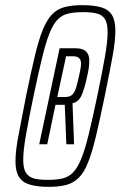

<svg xmlns="http://www.w3.org/2000/svg" viewBox="-20 -716 470 744"><path d="M169 8Q125 8 96 -0.5Q67 -9 53.5 -30.5Q40 -52 40 -91Q40 -131 51.5 -191Q63 -251 81 -344Q100 -436 115 -499Q130 -562 146 -601Q162 -640 182 -660.5Q202 -681 230 -688.5Q258 -696 298 -696Q344 -696 372.5 -687.5Q401 -679 414 -657.5Q427 -636 427 -597Q427 -557 416 -497Q405 -437 386 -344Q367 -252 352 -189Q337 -126 321.5 -87Q306 -48 285.5 -27.5Q265 -7 237 0.5Q209 8 169 8ZM132 -157 211 -529H271Q292 -529 304 -523Q316 -517 321 -506Q326 -495 326 -480Q326 -467 324 -452.5Q322 -438 318 -422Q311 -386 299 -353.5Q287 -321 261 -316L267 -157H237L231 -310H195L163 -157ZM165 -19Q198 -19 222 -24.5Q246 -30 263 -47.5Q280 -65 294.5 -100Q309 -135 323.5 -194.5Q338 -254 357 -344Q376 -436 386.5 -495.5Q397 -555 397 -591Q397 -625 387 -641.5Q377 -658 356 -663.5Q335 -669 303 -669Q269 -669 245 -663.5Q221 -658 204 -641Q187 -624 172.5 -588.5Q158 -553 143.5 -493.5Q129 -434 110 -344Q91 -253 80.5 -192.5Q70 -132 70 -97Q70 -63 80.5 -46.5Q91 -30 111.5 -24.5Q132 -19 165 -19ZM202 -340H231Q251 -340 260.5 -349.5Q270 -359 275.5 -378Q281 -397 287 -425Q290 -438 292 -449.5Q294 -461 294 -470Q294 -483 287 -490.5Q280 -498 263 -498H236Z"/></svg>

Font: Saira UltraCondensed ExtraLight
Style: Italic
Weight: 250
Width: 1
Italic angle: -12°
Designer: Hector Gatti with collaboration of the Omnibus-Type team
Foundry: Omnibus-Type
Version: Version 1.101